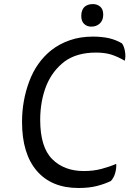

<svg xmlns="http://www.w3.org/2000/svg" viewBox="-20 -897 634 940"><path d="M548.8 -94.7Q517.6 -81.1 477.5 -70.3Q437.5 -59.6 390.6 -59.6Q293.9 -59.6 235.4 -118.2Q176.8 -176.8 176.8 -310.5Q176.8 -356.4 184.6 -399.4Q192.4 -442.4 208 -480.5Q237.3 -550.8 295.9 -595.7Q355.5 -639.6 450.2 -639.6Q492.2 -639.6 524.4 -629.9Q557.6 -619.1 590.8 -599.6Q593.8 -611.3 593.8 -623Q593.8 -633.8 591.8 -645.5Q587.9 -669.9 577.1 -684.6Q549.8 -701.2 513.7 -710Q477.5 -717.8 435.5 -717.8Q373 -717.8 322.3 -700.2Q271.5 -682.6 231.4 -651.4Q158.2 -592.8 123 -498Q87.9 -404.3 87.9 -299.8Q87.9 -144.5 160.2 -60.5Q232.4 23.4 364.3 23.4Q416 23.4 454.1 13.7Q492.2 3.9 522.5 -10.7Q537.1 -25.4 543.9 -49.8Q550.8 -74.2 548.8 -94.7ZM434.6 -877Q408.2 -877 392.6 -862.3Q377.9 -846.7 377.9 -819.3Q377.9 -793 391.6 -780.3Q405.3 -766.6 426.8 -766.6Q452.1 -766.6 468.8 -782.2Q485.4 -797.9 485.4 -825.2Q485.4 -851.6 470.7 -864.3Q456.1 -877 434.6 -877Z"/></svg>

Font: cl
Style: Italic
Weight: 400
Designer: Mitja Miklavcic
Version: Version 7.504; 2011; Build 1022